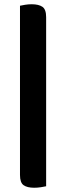

<svg xmlns="http://www.w3.org/2000/svg" viewBox="-20 -766 310 903"><path d="M197 -685V110Q188 112 172.5 114.5Q157 117 141 117Q108 117 91 105Q74 93 74 57V-739Q83 -741 98 -743.5Q113 -746 129 -746Q162 -746 179.5 -734Q197 -722 197 -685Z"/></svg>

Font: BalooTamma2Bold
Style: Bold
Weight: 700
Designer: Divya Kowshik, Shuchita Grover and Ek Type
Foundry: Ek Type
Version: Version 1.700